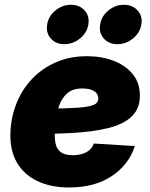

<svg xmlns="http://www.w3.org/2000/svg" viewBox="-20 -788 639 819"><path d="M274.9 11.7Q196.3 11.7 138.9 -15.9Q81.5 -43.5 51.8 -95.2Q22 -147 24.4 -220.2Q26.4 -286.6 49.8 -345.9Q73.2 -405.3 116 -450.7Q158.7 -496.1 218.3 -522.2Q277.8 -548.3 351.1 -548.3Q413.1 -548.3 464.4 -528.8Q515.6 -509.3 546.1 -471.9Q576.7 -434.6 576.7 -380.4Q576.7 -324.2 541.7 -291Q506.8 -257.8 441.7 -241.7Q376.5 -225.6 285.4 -220.7Q194.3 -215.8 81.5 -215.8L99.6 -324.2Q196.8 -324.2 256.1 -325.9Q315.4 -327.6 346.4 -332.3Q377.4 -336.9 388.4 -345.5Q399.4 -354 399.4 -367.2Q399.4 -388.2 381.6 -399.4Q363.8 -410.6 330.6 -410.6Q289.6 -410.6 266.1 -389.4Q242.7 -368.2 231.9 -336.4Q221.2 -304.7 217.8 -271.7Q214.4 -238.8 213.9 -215.3Q212.9 -189.5 218.8 -169.2Q224.6 -148.9 241.5 -137.5Q258.3 -126 290.5 -126Q324.7 -126 348.6 -138.9Q372.6 -151.9 379.9 -175.8L555.2 -165Q530.3 -86.4 457.5 -37.4Q384.8 11.7 274.9 11.7ZM481 -599.6Q443.8 -599.6 422.6 -624Q401.4 -648.4 407.2 -683.6Q412.6 -718.8 442.1 -743.2Q471.7 -767.6 508.8 -767.6Q545.4 -767.6 567.1 -743.2Q588.9 -718.8 583 -683.6Q577.1 -648.4 547.4 -624Q517.6 -599.6 481 -599.6ZM254.4 -599.6Q217.8 -599.6 196.5 -624Q175.3 -648.4 181.2 -683.6Q186.5 -718.8 216.1 -743.2Q245.6 -767.6 282.7 -767.6Q319.3 -767.6 341.1 -743.2Q362.8 -718.8 356.9 -683.6Q351.1 -648.4 321.3 -624Q291.5 -599.6 254.4 -599.6Z"/></svg>

Font: Inter 17pt Black
Style: Italic
Weight: 900
Italic angle: -9.3988°
Version: Version 4.001;git-66647c0bb